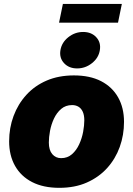

<svg xmlns="http://www.w3.org/2000/svg" viewBox="-20 -923 662 954"><path d="M274.9 10.3Q195.3 10.3 139.6 -18.3Q84 -46.9 54.7 -98.9Q25.4 -150.9 25.4 -220.7Q25.4 -287.6 47.4 -346.7Q69.3 -405.8 110.8 -451.4Q152.3 -497.1 211.9 -522.7Q271.5 -548.3 347.2 -548.3Q426.8 -548.3 482.2 -519.8Q537.6 -491.2 566.9 -439.2Q596.2 -387.2 596.2 -317.4Q596.2 -252 575 -192.9Q553.7 -133.8 512.5 -88.1Q471.2 -42.5 411.6 -16.1Q352.1 10.3 274.9 10.3ZM283.7 -137.2Q315.4 -137.2 337.6 -156.7Q359.9 -176.3 373.5 -206.1Q387.2 -235.8 393.1 -268.1Q398.9 -300.3 398.9 -325.2Q398.9 -350.6 391.4 -367.4Q383.8 -384.3 370.1 -392.6Q356.4 -400.9 338.4 -400.9Q306.2 -400.9 283.9 -381.8Q261.7 -362.8 248 -333.5Q234.4 -304.2 228.5 -272.5Q222.7 -240.7 222.7 -214.8Q222.7 -177.2 239.7 -157.2Q256.8 -137.2 283.7 -137.2ZM363.3 -583Q322.3 -583 298.1 -609.4Q273.9 -635.7 280.3 -673.8Q286.6 -711.9 319.3 -738Q352.1 -764.2 393.1 -764.2Q434.1 -764.2 458.3 -738Q482.4 -711.9 476.1 -673.8Q470.2 -635.7 437.3 -609.4Q404.3 -583 363.3 -583ZM585.4 -903.3 566.4 -810.5H273.4L292.5 -903.3Z"/></svg>

Font: Inter 17pt Black
Style: Italic
Weight: 900
Italic angle: -9.3988°
Version: Version 4.001;git-66647c0bb